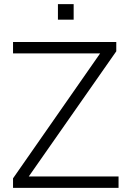

<svg xmlns="http://www.w3.org/2000/svg" viewBox="-20 -908 630 928"><path d="M43 0V-46L464 -650H43V-705H542V-660L119 -55H553V0ZM260 -813V-888H336V-813Z"/></svg>

Font: Mulish Light
Style: Regular
Weight: 300
Designer: Vernon Adams
Foundry: Vernon Adams
Version: Version 3.603; ttfautohint (v1.8.3)